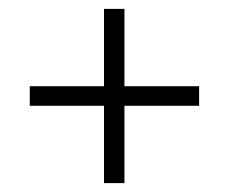

<svg xmlns="http://www.w3.org/2000/svg" viewBox="-20 -513 514 432"><path d="M214 -101V-275H47V-319H214V-493H260V-319H428V-275H260V-101Z"/></svg>

Font: Rokkitt SemiBold Light
Style: Regular
Weight: 300
Version: Version 3.103